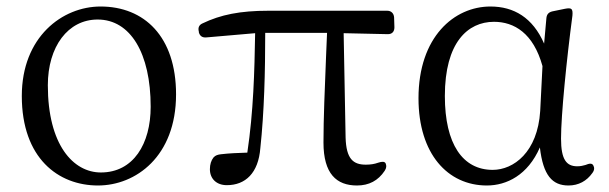

<svg xmlns="http://www.w3.org/2000/svg" viewBox="-20 -552 1870 590"><path d="M281 18C397 18 521 -71 521 -262C521 -440 423 -532 289 -532C172 -532 47 -439 47 -257C47 -66 159 18 281 18ZM127 -290C127 -409 189 -492 280 -492C381 -492 443 -388 443 -224C443 -110 390 -22 290 -22C205 -22 127 -107 127 -290Z M677 17C734 17 774 -20 780 -97C792 -208 795 -333 795 -451H985L982 -380C978 -280 974 -187 974 -114C974 -18 1014 18 1077 18C1114 18 1142 3 1162 -27C1168 -36 1168 -43 1165 -50C1162 -56 1154 -56 1142 -52C1131 -48 1119 -46 1104 -46C1065 -46 1044 -64 1042 -129L1036 -450L1172 -447C1185 -447 1192 -455 1192 -468L1191 -499C1190 -511 1182 -519 1170 -519H805C718 -519 658 -507 602 -480C591 -475 588 -466 591 -455V-453C594 -441 602 -436 614 -437L764 -450C762 -333 759 -210 740 -83C710 -82 684 -81 659 -78C650 -77 642 -75 636 -68C629 -59 625 -47 625 -32C625 -3 645 17 677 17Z M1476 18C1537 18 1602 -14 1639 -99C1649 -13 1677 18 1727 18C1758 18 1783 4 1800 -20C1807 -29 1807 -37 1803 -44C1799 -51 1791 -50 1779 -45C1772 -43 1764 -41 1754 -41C1721 -41 1704 -61 1704 -126C1704 -198 1721 -368 1739 -504C1740 -515 1739 -521 1736 -524C1733 -527 1726 -527 1716 -525L1677 -517C1665 -514 1660 -507 1659 -496L1652 -418C1617 -498 1559 -532 1487 -532C1376 -532 1266 -439 1266 -250C1266 -79 1356 18 1476 18ZM1347 -257C1347 -421 1417 -485 1498 -485C1560 -485 1619 -450 1647 -349L1640 -211C1632 -84 1558 -30 1494 -30C1402 -30 1347 -109 1347 -257Z"/></svg>

Font: 寒蝉锦书宋
Style: Regular
Weight: 400
Designer: 寒蝉锦书宋{Warren} 思源宋体{Ryoko NISHIZUKA 西塚涼子 (kana & ideographs); Frank Grießhammer (Latin, Greek & Cyrillic); Wenlong ZHANG 
Foundry: Adobe & ChillType
Version: Version 2.000;Glyphs 3.1.1 (3135)